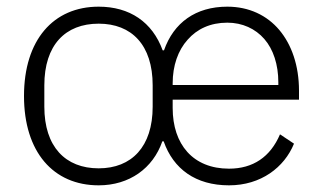

<svg xmlns="http://www.w3.org/2000/svg" viewBox="-20 -544 969 576"><path d="M276 -39C375 -39 438 -104 438 -224V-288C438 -409 375 -473 276 -473C176 -473 113 -409 113 -288V-224C113 -104 176 -39 276 -39ZM815 -289V-297C815 -350 800 -396 773 -427C746 -458 707 -476 662 -476C611 -476 571 -457 543 -425C514 -393 498 -347 498 -294V-289ZM667 12C567 12 500 -37 471 -120H467C439 -39 368 12 276 12C208 12 152 -13 113 -59C74 -105 52 -172 52 -256C52 -340 74 -407 113 -453C152 -499 208 -524 276 -524C369 -524 437 -478 468 -393H472C501 -476 567 -524 662 -524C727 -524 781 -498 818 -454C855 -410 877 -347 877 -272V-245H498V-220C498 -111 559 -38 667 -38C739 -38 791 -73 820 -141L862 -113C833 -42 763 12 667 12Z"/></svg>

Font: Plexus Sans Light
Style: Regular
Weight: 300
Version: Version 2.001;PS 002.001;hotconv 1.0.70;makeotf.lib2.5.58329